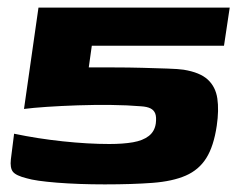

<svg xmlns="http://www.w3.org/2000/svg" viewBox="-20 -480 623 504"><path d="M549 -150Q541 -96 521.5 -65Q502 -34 467.5 -19Q433 -4 380.5 0Q328 4 255 4Q186 4 129.5 -0.5Q73 -5 50 -12Q22 -19 14 -29Q6 -39 8.5 -61.5Q11 -84 17 -129Q79 -116 145 -109Q211 -102 267 -102Q303 -102 329 -106.5Q355 -111 370.5 -123Q386 -135 389 -156Q391 -173 387.5 -182Q384 -191 375 -195.5Q366 -200 350 -201Q315 -204 271.5 -204.5Q228 -205 184 -203.5Q140 -202 103 -199.5Q66 -197 43 -194L81 -460H583L568 -360H221L213 -303Q242 -303 279.5 -303Q317 -303 353.5 -302Q390 -301 419.5 -300Q449 -299 462 -297Q505 -290 525.5 -271Q546 -252 550.5 -221.5Q555 -191 549 -150Z"/></svg>

Font: Genos Thin ExtraBold
Style: Italic
Weight: 800
Italic angle: -8°
Version: Version 1.010